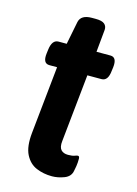

<svg xmlns="http://www.w3.org/2000/svg" viewBox="-104 -708 549 772"><g transform="rotate(15 171.0 -321.5)"><path d="M190 7Q155 7 125 -5.5Q95 -18 78.5 -50.5Q62 -83 68 -141L97 -422H65Q37 -422 42 -464L44 -480Q49 -523 76 -523H110L129 -619Q136 -650 181 -650H197Q223 -650 233.5 -641Q244 -632 243 -617L234 -523H292Q320 -523 315 -480L313 -465Q309 -422 282 -422H223L194 -141Q191 -115 201 -104Q211 -93 230 -93Q248 -93 257 -96.5Q266 -100 270 -100Q277 -100 277 -89Q277 -86 276.5 -73.5Q276 -61 271 -38Q267 -13 241 -3Q215 7 190 7Z"/></g></svg>

Font: Asap SemiBold
Style: Italic
Weight: 600
Italic angle: -6°
Designer: Pablo Cosgaya
Foundry: Omnibus-Type
Version: Version 3.001; ttfautohint (v1.8.3)